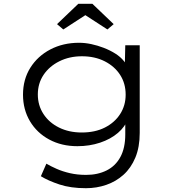

<svg xmlns="http://www.w3.org/2000/svg" viewBox="-20 -760 919 1010"><path d="M432 230Q352 230 293 210.5Q234 191 195 167L224 101Q246 114 277.5 128Q309 142 348 151Q387 160 433 160Q494 160 541 136.5Q588 113 613.5 65.5Q639 18 639 -53V-132L652 -134Q639 -94 600.5 -61Q562 -28 506.5 -9.5Q451 9 387 9Q304 9 239 -26Q174 -61 137.5 -122.5Q101 -184 101 -262Q101 -342 139.5 -403.5Q178 -465 245 -500Q312 -535 396 -535Q427 -535 460 -528Q493 -521 525.5 -508.5Q558 -496 586 -478.5Q614 -461 632.5 -438Q651 -415 658 -388L636 -390L639 -522H715V-61Q715 14 692 69Q669 124 629.5 159.5Q590 195 539 212.5Q488 230 432 230ZM410 -63Q480 -63 531.5 -89Q583 -115 612 -160Q641 -205 641 -262Q641 -321 612 -366Q583 -411 531 -437.5Q479 -464 411 -464Q345 -464 292 -437.5Q239 -411 209 -366Q179 -321 179 -263Q179 -206 208.5 -160.5Q238 -115 290.5 -89Q343 -63 410 -63ZM313 -605 280 -633 392 -740H466L578 -633L545 -605L414 -690H444Z"/></svg>

Font: Lexend Peta Light
Style: Regular
Weight: 300
Version: Version 1.007